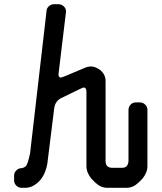

<svg xmlns="http://www.w3.org/2000/svg" viewBox="-20 -789 768 913"><path d="M258 -435 294 -734Q294 -749 283 -759Q272 -769 258 -769H237Q223 -769 212 -759Q201 -749 201 -734L123 -60Q112 -7 102 2Q90 11 79 11Q68 11 57.5 21.5Q47 32 47 47V68Q47 83 57.5 93.5Q68 104 82 104H101Q135 104 165 74Q195 44 205 -10L238 -276Q243 -308 270 -322Q374 -373 376 -373Q391 -373 391 -354V1Q391 32 415 61L433 79Q459 104 490 104H582Q613 104 639 79L657 61Q681 32 681 1V-266Q681 -281 670.5 -291.5Q660 -302 645 -302H626Q611 -302 601 -291.5Q591 -281 591 -266V-23Q589 9 560 9H513Q482 8 482 -23V-404Q482 -436 454 -458L447 -462Q430 -473 411 -473Q400 -473 387 -468Q275 -420 270 -420Q258 -420 258 -435Z"/></svg>

Font: WDXL Lubrifont SC
Style: Regular
Weight: 400
Designer: [WDXL Lubrifont] Copyright 2020-2022 (c) NightFurySL2001, Skr-ZERO; [ZCOOL QingKe HuangYou] Copyright 2018-2022 (c) The 
Version: Version 2.001;hotconv 1.1.1;makeotfexe 2.6.0